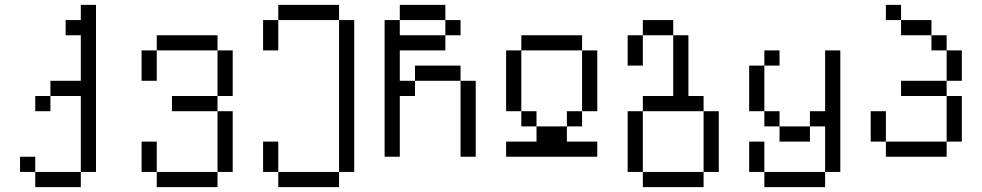

<svg xmlns="http://www.w3.org/2000/svg" viewBox="-20 -645 4040 790"><path d="M125 62.5V125H312.5V62.5ZM125 62.5V0H62.5V62.5ZM312.5 62.5H375V-625H312.5V-562.5H250V-500H312.5V-312.5H187.5V-250H125V-187.5H187.5V-250H312.5Z M625 62.5V125H875V62.5ZM625 62.5Q625 62.5 625 -62.5H562.5Q562.5 -62.5 562.5 62.5ZM875 62.5H937.5Q937.5 62.5 937.5 -187.5H875Q875 -187.5 875 62.5ZM875 -187.5V-250H687.5V-187.5ZM875 -250H937.5V-437.5H875ZM562.5 -437.5Q562.5 -437.5 562.5 -312.5H625Q625 -312.5 625 -437.5ZM625 -437.5H875V-500H625Z M1125 62.5V125H1375V62.5ZM1125 62.5Q1125 62.5 1125 -62.5H1062.5Q1062.5 -62.5 1062.5 62.5ZM1375 62.5H1437.5Q1437.5 62.5 1437.5 -562.5H1375Q1375 -562.5 1375 62.5ZM1062.5 -562.5Q1062.5 -562.5 1062.5 -437.5H1125Q1125 -437.5 1125 -562.5ZM1125 -562.5H1375V-625H1125Z M1875 -500V-562.5H1812.5V-500H1625V-562.5H1562.5V0H1625Q1625 0 1625 -250H1687.5V-312.5H1625Q1625 -312.5 1625 -437.5H1812.5V-500ZM1875 -312.5V0H1937.5V-312.5ZM1687.5 -312.5H1875V-375H1687.5ZM1625 -562.5H1812.5V-625H1625Z M2437.5 0V-62.5H2312.5V-125H2187.5V-62.5H2062.5V0ZM2187.5 -125V-187.5H2125V-125ZM2312.5 -125H2375V-187.5H2312.5ZM2125 -187.5Q2125 -187.5 2125 -437.5H2062.5Q2062.5 -437.5 2062.5 -187.5ZM2375 -187.5H2437.5Q2437.5 -187.5 2437.5 -437.5H2375Q2375 -437.5 2375 -187.5ZM2125 -437.5H2375V-500H2125Z M2625 62.5V125H2875V62.5ZM2625 62.5Q2625 62.5 2625 -187.5H2562.5Q2562.5 -187.5 2562.5 62.5ZM2875 62.5H2937.5Q2937.5 62.5 2937.5 -187.5H2875Q2875 -187.5 2875 62.5ZM2625 -187.5H2875V-250H2812.5Q2812.5 -250 2812.5 -500H2750Q2750 -500 2750 -250H2625ZM2562.5 -500Q2562.5 -500 2562.5 -375H2625Q2625 -375 2625 -500ZM2625 -500H2750V-562.5H2625Z M3187.5 -375V-437.5H3125V-375H3062.5V-187.5H3125V-125H3187.5V-62.5H3312.5V-125H3187.5V-187.5H3125V-375ZM3125 62.5V125H3375V62.5ZM3125 62.5Q3125 62.5 3125 -62.5H3062.5Q3062.5 -62.5 3062.5 62.5ZM3375 62.5H3437.5Q3437.5 62.5 3437.5 -437.5H3375Q3375 -437.5 3375 -187.5H3312.5V-125H3375Z M3625 -62.5V0H3875V-62.5ZM3625 -62.5Q3625 -62.5 3625 -187.5H3562.5Q3562.5 -187.5 3562.5 -62.5ZM3875 -62.5H3937.5V-250H3875ZM3875 -250V-312.5H3687.5V-250ZM3875 -312.5H3937.5Q3937.5 -312.5 3937.5 -437.5H3875Q3875 -437.5 3875 -312.5ZM3875 -437.5V-500H3812.5V-437.5ZM3812.5 -500V-562.5H3687.5V-500ZM3687.5 -562.5V-625H3625V-562.5Z"/></svg>

Font: BFUnifontExMono
Style: Regular
Weight: 500
Version: Version 15.0.06